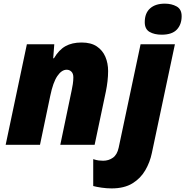

<svg xmlns="http://www.w3.org/2000/svg" viewBox="-20 -797 1020 1057"><path d="M11.2 0 127.9 -553.2H278.8L272.9 -476.1H276.9Q304.2 -522.5 340.3 -542.7Q376.5 -563 429.2 -563Q481 -563 512.9 -541.5Q544.9 -520 560.1 -484.4Q575.2 -448.7 575.2 -405.8Q575.2 -378.4 571.8 -349.4Q568.4 -320.3 563 -293.9L501 0H312L375 -301.8Q377.9 -314.5 380.9 -334.2Q383.8 -354 383.8 -371.1Q383.8 -392.1 373 -402.6Q362.3 -413.1 347.2 -413.1Q319.3 -413.1 295.7 -378.4Q272 -343.8 256.8 -270L200.2 0ZM870.1 -606Q830.1 -606 803.5 -621.3Q776.9 -636.7 776.9 -674.8Q776.9 -724.6 806.2 -750.7Q835.4 -776.9 887.2 -776.9Q924.8 -776.9 952.4 -761.5Q980 -746.1 980 -708Q980 -662.1 953.4 -634Q926.8 -606 870.1 -606ZM594.2 240.2Q567.9 240.2 539.1 236.1Q510.3 231.9 493.2 227.1V79.1Q511.2 85 523.4 86.4Q535.6 87.9 547.9 87.9Q578.1 87.9 601.6 71.3Q625 54.7 633.3 16.1L753.9 -553.2H942.9L815.9 45.9Q805.7 95.7 780 140.1Q754.4 184.6 709.2 212.4Q664.1 240.2 594.2 240.2Z"/></svg>

Font: Open Sans ExtraBold
Style: Italic
Weight: 800
Italic angle: -12°
Designer: Monotype Design Team
Foundry: Monotype Imaging Inc.
Version: Version 3.000; ttfautohint (v1.8.4)